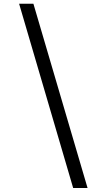

<svg xmlns="http://www.w3.org/2000/svg" viewBox="-20 -802 500 1000"><path d="M361 177 79.5 -782.5H154L436 177Z"/></svg>

Font: Merriweather 60pt SemiBold
Style: Italic
Weight: 600
Italic angle: -7.8°
Version: Version 2.101